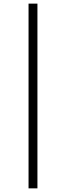

<svg xmlns="http://www.w3.org/2000/svg" viewBox="-20 -786 362 1054"><path d="M136.7 248V-766.1H185.5V248Z"/></svg>

Font: Tai Heritage Pro
Style: Regular
Weight: 400
Designer: Faah Baccam, Walt Agee, Victor Gaultney, Annie Olsen
Foundry: SIL International
Version: Version 2.600